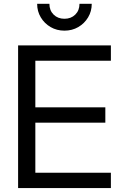

<svg xmlns="http://www.w3.org/2000/svg" viewBox="-20 -959 620 979"><path d="M72.3 0V-727.5H545.4V-649.4H160.2V-411.6H517.1V-333.5H160.2V-78.1H545.4V0ZM308.6 -802.7Q269.5 -802.7 238 -821Q206.5 -839.4 188 -870.4Q169.4 -901.4 169.4 -939.5H231.9Q231.9 -905.8 253.4 -884.5Q274.9 -863.3 308.6 -863.3Q342.3 -863.3 363.8 -884.5Q385.3 -905.8 385.3 -939.5H447.8Q447.8 -901.4 429.2 -870.4Q410.6 -839.4 379.2 -821Q347.7 -802.7 308.6 -802.7Z"/></svg>

Font: Inter Display
Style: Regular
Weight: 400
Designer: Rasmus Andersson
Foundry: rsms
Version: Version 4.001;git-9221beed3